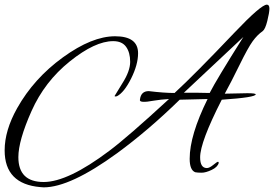

<svg xmlns="http://www.w3.org/2000/svg" viewBox="-21 -689 1179 826"><path d="M946 -286 1043 -288Q1079 -288 1079 -283Q1079 -270 933 -260Q840 -78 840 -12Q840 34 869 34Q880 34 896.5 20.5Q913 7 916.5 7Q920 7 920 12Q915 30 889.5 42Q864 54 846.5 54Q829 54 819 52Q795 43 795 -6Q795 -107 872 -263L752 -260Q618 -129 483 -30Q281 117 167 117Q160 117 153 116Q-1 103 -1 -42Q-1 -128 53 -224Q125 -352 250 -442.5Q375 -533 474 -533Q573 -533 573 -460Q573 -411 543 -351Q513 -291 482 -275Q479 -274 475.5 -274Q472 -274 472 -276L505 -330Q539 -383 539 -423Q539 -463 521.5 -487.5Q504 -512 466 -512Q388 -512 279.5 -425Q171 -338 114.5 -211Q58 -84 58 -13Q58 94 167 94Q271 94 449 -40Q528 -99 706 -263Q671 -261 641 -256Q577 -244 581 -260Q585 -297 619 -297Q685 -289 730 -289Q816 -368 987 -548Q1102 -669 1127 -669Q1138 -669 1138 -652Q1138 -635 1129 -599Q1120 -563 1109 -555Q1086 -539 1066 -511.5Q1046 -484 1009 -408.5Q972 -333 946 -286ZM1026 -530 770 -290H829Q850 -289 881 -289Q910 -346 1026 -530Z"/></svg>

Font: Alex Brush
Style: Regular
Weight: 400
Designer: Robert E. Leuschke
Foundry: Robert E. Leuschke
Version: Version 1.003